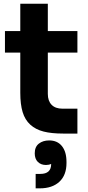

<svg xmlns="http://www.w3.org/2000/svg" viewBox="-20 -716 474 1039"><path d="M398.9 6.8H321.8Q258.3 6.8 215.6 -4.2Q172.9 -15.1 144 -41.3Q115.2 -67.4 102.5 -109.4Q89.8 -151.4 89.8 -213.9V-431.2H6.8V-547.9H89.8V-695.8H238.8V-547.9H398.9V-431.2H238.8V-208Q238.8 -169.9 259.3 -148.9Q279.8 -127.9 317.9 -127.9H398.9ZM246.1 43.9Q290.5 43.9 315.2 74.7Q339.8 105.5 339.8 160.2V166Q339.8 231.9 301.3 267.6Q262.7 303.2 195.8 303.2H172.9V225.1H198.2Q256.8 225.1 256.8 171.9V170.9Q245.1 176.8 229 176.8Q201.7 176.8 184.8 160.2Q168 143.6 168 113.8Q168 78.6 190.2 61.3Q212.4 43.9 246.1 43.9Z"/></svg>

Font: Sora
Style: Bold
Weight: 700
Designer: Jonathan Barnbrook, Julián Moncada
Foundry: Barnbrook Fonts
Version: Version 2.000